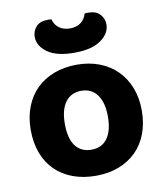

<svg xmlns="http://www.w3.org/2000/svg" viewBox="-82 -787 745 870"><g transform="rotate(-10 290.0 -352.0)"><path d="M545 -241Q545 -182 527 -134.5Q509 -87 475.5 -54Q442 -21 395 -3Q348 15 290 15Q232 15 184.5 -2.5Q137 -20 103.5 -53Q70 -86 52 -133.5Q34 -181 34 -241Q34 -299 52.5 -346.5Q71 -394 104.5 -427Q138 -460 185.5 -478Q233 -496 290 -496Q347 -496 394 -478Q441 -460 474.5 -426.5Q508 -393 526.5 -346Q545 -299 545 -241ZM290 -376Q243 -376 217 -341Q191 -306 191 -241Q191 -174 216.5 -139.5Q242 -105 290 -105Q338 -105 363.5 -140Q389 -175 389 -241Q389 -305 363 -340.5Q337 -376 290 -376ZM290 -663Q321 -663 340.5 -678.5Q360 -694 366 -718Q371 -719 375 -719Q379 -719 384 -719Q419 -719 437 -699Q455 -679 455 -653Q455 -611 412.5 -581Q370 -551 290 -551Q209 -551 167 -581Q125 -611 125 -653Q125 -679 142.5 -699Q160 -719 196 -719Q201 -719 205 -719Q209 -719 214 -718Q219 -694 239 -678.5Q259 -663 290 -663Z"/></g></svg>

Font: Baloo Tammudu 2
Style: Bold
Weight: 700
Designer: Maithili Shingre, Omkar Shende and Ek Type
Foundry: Ek Type
Version: Version 1.640;hotconv 1.0.111;makeotfexe 2.5.65597; ttfautoh